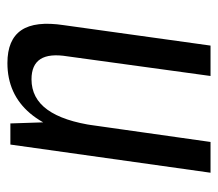

<svg xmlns="http://www.w3.org/2000/svg" viewBox="-55 -533 588 518"><g transform="rotate(-90 239.0 -274.0)"><path d="M346 -386Q354 -435 338.5 -459Q323 -483 284 -483Q233 -483 202 -440Q171 -397 159 -312L115 -245L123 -302Q140 -425 192 -486.5Q244 -548 328 -548Q391 -548 416.5 -510.5Q442 -473 430 -395L375 0H293ZM108 -540H165L170 -388L115 0H32Z"/></g></svg>

Font: Pathway Extreme Condensed
Style: Italic
Weight: 400
Width: 3
Italic angle: -8°
Version: Version 1.001;gftools[0.9.26]